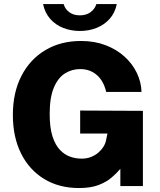

<svg xmlns="http://www.w3.org/2000/svg" viewBox="-20 -940 810 970"><path d="M379 10Q278 10 202.8 -36Q127.5 -82 86.2 -165Q45 -248 45 -359Q45 -473 88.5 -557Q132 -641 209.5 -687Q287 -733 389 -733Q457.5 -733 513.2 -711.8Q569 -690.5 609.2 -654Q649.5 -617.5 671.5 -571.2Q693.5 -525 695 -475.5H516.5Q509.5 -507.5 492.8 -533.8Q476 -560 448.8 -575.5Q421.5 -591 385 -591Q343 -591 308 -569Q273 -547 252 -497.2Q231 -447.5 231 -364Q231 -295 245.2 -251Q259.5 -207 283 -182.5Q306.5 -158 335 -148.2Q363.5 -138.5 392 -138.5Q418.5 -138.5 439.8 -147Q461 -155.5 476.8 -169Q492.5 -182.5 502.5 -198.5Q512.5 -214.5 515.5 -230.5L523 -265.5H385V-381.5L702 -380V0H588V-87Q570 -65.5 543.8 -43Q517.5 -20.5 478 -5.2Q438.5 10 379 10ZM570 -919.5Q561 -874.5 533.5 -844.2Q506 -814 467.2 -798.8Q428.5 -783.5 383.5 -783.5Q339.5 -783.5 300.5 -798.5Q261.5 -813.5 234.2 -844Q207 -874.5 197.5 -919.5H301.5Q308.5 -894.5 329.8 -878.5Q351 -862.5 383.5 -862.5Q416 -862.5 437.5 -878.5Q459 -894.5 467 -919.5Z"/></svg>

Font: Public Sans ExtraBold
Style: Regular
Weight: 800
Designer: The Public Sans Project Authors: Dan O. Williams and USWDS (Libre Franklin designed by Pablo Impallari and Rodrigo Fuenz
Version: Version 1.007